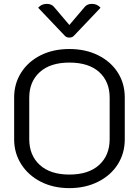

<svg xmlns="http://www.w3.org/2000/svg" viewBox="-20 -962 717 991"><path d="M53 -243V-459Q53 -530 89 -587Q125 -644 189.5 -676.5Q254 -709 338 -709Q422 -709 487 -676.5Q552 -644 588 -587.5Q624 -531 624 -459V-243Q624 -171 588 -114Q552 -57 486.5 -24Q421 9 338 9Q255 9 190.5 -24Q126 -57 89.5 -114.5Q53 -172 53 -243ZM546 -244V-458Q546 -541 492 -590Q438 -639 338 -639Q240 -639 185.5 -590Q131 -541 131 -458V-244Q131 -160 185.5 -110.5Q240 -61 338 -61Q437 -61 491.5 -110.5Q546 -160 546 -244ZM417 -926Q430 -942 454 -942Q482 -942 499 -922L363 -779Q354 -768 338 -768Q322 -768 313 -779L177 -922Q194 -942 222 -942Q246 -942 259 -926L338 -833Z"/></svg>

Font: K2D Light
Style: Regular
Weight: 300
Designer: Katatrad Aksorn Co.,Ltd.
Foundry: Cadson Demak Co.,Ltd.
Version: Version 1.000; ttfautohint (v1.6)